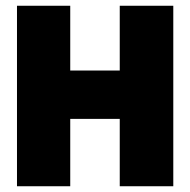

<svg xmlns="http://www.w3.org/2000/svg" viewBox="-20 -647 661 667"><path d="M224 0H39V-627H224V-402H396V-627H582V0H396V-234H224Z"/></svg>

Font: Blinker ExtraBold
Style: Regular
Weight: 800
Designer: Juergen Huber
Foundry: supertype
Version: Version 1.017;hotconv 1.0.117;makeotfexe 2.5.65602